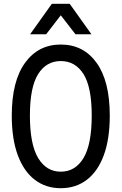

<svg xmlns="http://www.w3.org/2000/svg" viewBox="-20 -976 640 1011"><path d="M300 15Q221 15 163 -29.5Q105 -74 73.5 -159.2Q42 -244.5 42 -367.5Q42 -548.5 111.8 -645Q181.5 -741.5 300 -741.5Q419.5 -741.5 488.8 -645Q558 -548.5 558 -367.5Q558 -244.5 526.8 -159.2Q495.5 -74 437.5 -29.5Q379.5 15 300 15ZM300 -72Q376.5 -72 419.8 -144Q463 -216 463 -367.5Q463 -517 419.8 -585.8Q376.5 -654.5 300 -654.5Q224 -654.5 180.8 -585.8Q137.5 -517 137.5 -367.5Q137.5 -216 180.8 -144Q224 -72 300 -72ZM138.5 -795.5 253 -956H347L461.5 -795.5H377.5L300 -895.5L223 -795.5Z"/></svg>

Font: Spline Sans Mono
Style: Regular
Weight: 400
Monospace: yes
Designer: Eben Sorkin, Mirko Velimirovic
Foundry: Sorkin Type
Version: Version 1.004